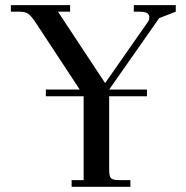

<svg xmlns="http://www.w3.org/2000/svg" viewBox="-20 -722 718 742"><path d="M22 -676.8V-702.1H251V-676.8H204.1L386.2 -400.9L550.8 -636.2Q557.1 -645.5 557.1 -653.8Q557.1 -666.5 548.1 -671.6Q539.1 -676.8 519 -676.8H497.1V-702.1H659.2V-676.8L595.2 -651.9L401.9 -376H547.9V-350.1H401.9V-65.9Q401.9 -41 408.9 -33.4Q416 -25.9 440.9 -25.9H483.9V0H256.8V-25.9H303.2V-350.1H157.2V-376H288.1L116.2 -637.2Q100.6 -660.2 89.4 -668.5Q78.1 -676.8 55.2 -676.8Z"/></svg>

Font: Dihjauti S
Style: Bold
Weight: 700
Designer: T. Christopher White
Version: Version 3.0.0